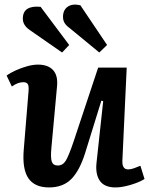

<svg xmlns="http://www.w3.org/2000/svg" viewBox="-20 -807 658 841"><path d="M9 -476Q25 -488 49.5 -499Q74 -510 99.5 -517Q125 -524 146 -524Q190 -524 212 -500.5Q234 -477 230 -431L205 -158Q201 -115 207 -98.5Q213 -82 233 -82Q255 -82 268 -103Q281 -124 302 -186L410 -511H535L516 -102Q515 -65 541 -65Q553 -65 567 -70Q581 -75 595 -81L613 -23Q589 -8 551.5 3Q514 14 486 14Q437 14 417 -15.5Q397 -45 403 -96L432 -364L424 -366L353 -137Q329 -60 292.5 -23Q256 14 195 14Q132 14 104.5 -26Q77 -66 84 -151L105 -407Q107 -431 101.5 -439Q96 -447 82 -447Q58 -447 32 -428ZM285 -684Q271 -694 263.5 -705.5Q256 -717 256 -733Q256 -763 276.5 -777.5Q297 -792 332 -784L449 -610L415 -577ZM111 -675Q80 -696 80 -725Q80 -756 100.5 -768.5Q121 -781 158 -777L283 -610L252 -577Z"/></svg>

Font: Literata 12pt SemiBold
Style: Italic
Weight: 600
Italic angle: -2°
Designer: Latin by Veronika Burian and Jose Scaglione. Greek by Irene Vlachou. Cyrillic by Vera Evstafieva
Foundry: TypeTogether
Version: Version 3.002